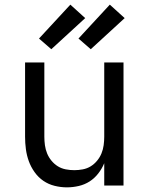

<svg xmlns="http://www.w3.org/2000/svg" viewBox="-20 -799 640 827"><path d="M268 8Q242 8 215.5 1.5Q189 -5 167 -20Q145 -35 129 -57.5Q113 -80 104 -105Q95 -130 91.5 -156.5Q88 -183 88 -210V-530H171V-210Q171 -192 173.5 -173.5Q176 -155 183 -138Q190 -121 202 -106.5Q214 -92 229.5 -82.5Q245 -73 263.5 -69.5Q282 -66 300 -66Q318 -66 336.5 -69.5Q355 -73 370.5 -82.5Q386 -92 398 -106.5Q410 -121 417 -138Q424 -155 426.5 -173.5Q429 -192 429 -210V-530H512V0H429V-96Q419 -72 403 -51.5Q387 -31 366 -17.5Q345 -4 319.5 2Q294 8 268 8ZM371 -587 318 -633 453 -779 517 -721ZM201 -587 148 -633 283 -779 347 -721Z"/></svg>

Font: Iosevka Curly Extended
Style: Regular
Weight: 400
Width: 7
Monospace: yes
Designer: Belleve Invis
Foundry: Belleve Invis
Version: Version 11.1.0; ttfautohint (v1.8.3)